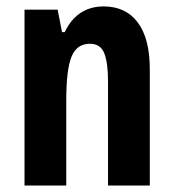

<svg xmlns="http://www.w3.org/2000/svg" viewBox="-20 -577 541 597"><path d="M301.8 -557.1Q371.1 -557.1 408.4 -507.1Q445.8 -457 445.8 -361.8V0H315.9V-324.2Q315.9 -381.8 304.2 -411.4Q292.5 -440.9 259.8 -440.9Q218.8 -440.9 202.4 -400.9Q186 -360.8 186 -263.2V0H56.2V-546.9H159.2L172.9 -477.1H181.2Q193.4 -502.9 210.9 -520.8Q228.5 -538.6 251.5 -547.9Q274.4 -557.1 301.8 -557.1Z"/></svg>

Font: Open Sans Condensed
Style: Regular
Weight: 400
Width: 3
Designer: Monotype Design Team
Foundry: Monotype Imaging Inc.
Version: Version 3.000